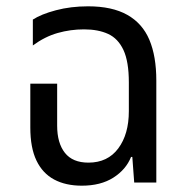

<svg xmlns="http://www.w3.org/2000/svg" viewBox="-20 -578 589 608"><path d="M239 10Q188 10 151.5 -9.5Q115 -29 95.5 -69.5Q76 -110 76 -174V-313H161V-180Q161 -125 185.5 -94Q210 -63 260 -63Q321 -63 354.5 -108Q388 -153 388 -226V-317Q388 -383 371 -419.5Q354 -456 322.5 -470.5Q291 -485 246 -485Q203 -485 162.5 -473.5Q122 -462 84 -434V-516Q110 -533 157 -545.5Q204 -558 259 -558Q335 -558 383 -531Q431 -504 453 -452Q475 -400 475 -323V0H405L399 -81H395Q379 -41 339 -15.5Q299 10 239 10Z"/></svg>

Font: Noto Sans Thai SemiCondensed
Style: Regular
Weight: 400
Width: 4
Designer: Monotype Design Team
Foundry: Monotype Imaging Inc.
Version: Version 2.001